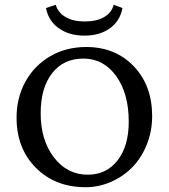

<svg xmlns="http://www.w3.org/2000/svg" viewBox="-20 -780 710 809"><path d="M459 -759.8 496.1 -746.1Q485.8 -691.4 442.9 -660.6Q399.9 -629.9 335.9 -629.9Q271.5 -629.9 227.8 -660.9Q184.1 -691.9 173.8 -746.1L214.8 -759.8Q224.6 -726.6 256.6 -708Q288.6 -689.5 336.9 -689.5Q386.7 -689.5 418.7 -708Q450.7 -726.6 459 -759.8ZM340.8 8.8Q212.4 8.8 131.1 -73Q49.8 -154.8 49.8 -284.2Q49.8 -368.7 87.6 -436.8Q125.5 -504.9 192.4 -543.5Q259.3 -582 342.8 -582Q465.8 -582 543.5 -501Q621.1 -419.9 621.1 -291Q621.1 -227.1 598.4 -170.7Q575.7 -114.3 537.4 -75.2Q499 -36.1 447.8 -13.7Q396.5 8.8 340.8 8.8ZM349.6 -43.9Q428.7 -43.9 475.6 -104.5Q522.5 -165 522.5 -267.6Q522.5 -385.7 469.5 -459.5Q416.5 -533.2 331.1 -533.2Q247.6 -533.2 199.5 -471.4Q151.4 -409.7 151.4 -302.7Q151.4 -189.5 207.3 -116.7Q263.2 -43.9 349.6 -43.9Z"/></svg>

Font: Crimson Pro
Style: Regular
Weight: 400
Designer: Jacques Le Bailly
Foundry: Baron von Fonthausen
Version: Version 1.003